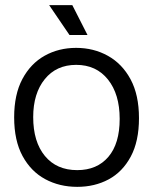

<svg xmlns="http://www.w3.org/2000/svg" viewBox="-20 -713 595 746"><path d="M280 13Q211 13 155.5 -17Q100 -47 67.5 -107Q35 -167 35 -257Q35 -346 67 -406Q99 -466 153.5 -496.5Q208 -527 276 -527Q344 -527 399.5 -496Q455 -465 487.5 -404.5Q520 -344 520 -254Q520 -164 488 -104.5Q456 -45 402 -16Q348 13 280 13ZM280 -52Q357 -52 401 -103.5Q445 -155 445 -251Q445 -347 399.5 -404Q354 -461 276 -461Q199 -461 154 -405.5Q109 -350 109 -258Q109 -162 154.5 -107Q200 -52 280 -52ZM250 -577 171 -693H261L320 -577Z"/></svg>

Font: Bricolage Grotesque 96pt Light
Style: Regular
Weight: 300
Designer: Mathieu Triay
Foundry: Atelier Triay
Version: Version 1.001; ttfautohint (v1.8.4.7-5d5b);gftools[0.9.33.de